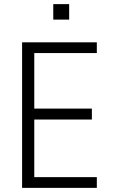

<svg xmlns="http://www.w3.org/2000/svg" viewBox="-20 -910 548 930"><path d="M87 0V-705H449V-653H146V-384H425V-331H146V-52H449V0ZM238 -815V-890H315V-815Z"/></svg>

Font: Nunito Sans 10pt Condensed Light
Style: Regular
Weight: 300
Width: 3
Designer: Vernon Adams
Foundry: Vernon Adams
Version: Version 3.101;gftools[0.9.27]